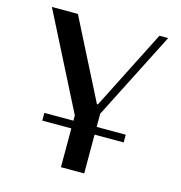

<svg xmlns="http://www.w3.org/2000/svg" viewBox="-115 -895 938 997"><g transform="rotate(15 354.0 -396.0)"><path d="M181.2 -791.5 397.9 -364.7H403.3L619.6 -791.5H666.5L427.2 -320.8V-250H583.5V-208.5H427.2V0H302.2V-208.5H146V-250H302.2V-278.3L41.5 -791.5Z"/></g></svg>

Font: Resagnicto
Style: Bold
Weight: 700
Version: Version 0.9991